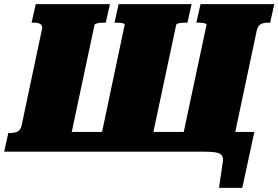

<svg xmlns="http://www.w3.org/2000/svg" viewBox="-60 -730 1340 924"><path d="M924 0H897L916 -95H1164L1106 174H994L1012 51Q1016 29 1007.5 18Q999 7 978.5 3.5Q958 0 924 0ZM872 0H143L166 -95H895ZM-40 0 -20 -90H-9Q4 -90 15 -93Q26 -96 33.5 -104Q41 -112 44 -126L141 -585Q145 -600 140.5 -607.5Q136 -615 126 -618Q116 -621 103 -621H92L112 -710H469L449 -621H440Q431 -621 420.5 -620Q410 -619 403 -616.5Q396 -614 395 -611L265 0ZM1052 0H804L934 -611Q935 -614 928.5 -616.5Q922 -619 912.5 -620Q903 -621 893 -621H885L905 -710H1260L1240 -621H1230Q1217 -621 1205.5 -618Q1194 -615 1187 -607.5Q1180 -600 1176 -585ZM658 0H411L540 -611Q541 -614 535.5 -616.5Q530 -619 521 -620Q512 -621 501 -621H491L511 -710H862L842 -621H833Q822 -621 812 -620Q802 -619 795.5 -616.5Q789 -614 788 -611Z"/></svg>

Font: Roboto Serif Black
Style: Italic
Weight: 900
Italic angle: -10°
Version: Version 1.008